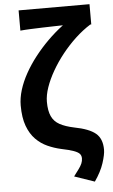

<svg xmlns="http://www.w3.org/2000/svg" viewBox="-65 -840 644 1093"><g transform="rotate(-5 257.5 -293.5)"><path d="M431.8 210.9 316.6 171.4Q333.9 148.5 345.9 132.1Q357.9 115.8 364 101.6Q370 87.4 370 72.4Q370 56.8 360.8 46.4Q351.6 36.1 327.3 27.3Q303 18.4 256.9 9Q217.2 0.2 179.9 -16.6Q142.7 -33.3 113.2 -63.3Q83.8 -93.2 66.3 -140.5Q48.9 -187.7 48.9 -257.2Q48.9 -299.6 62.9 -345.5Q77 -391.4 102.8 -437.7Q128.5 -484.1 163.6 -529.2Q198.7 -574.3 240.3 -615.5Q281.8 -656.7 328 -691.5Q308.5 -690.7 278.1 -690.3Q247.6 -689.9 212.7 -688.6Q177.8 -687.3 144.2 -686.1Q110.6 -684.8 84.2 -682.2V-797.9H489.3V-682.2H483.7Q439.3 -654.3 397.6 -615.6Q356 -576.8 320.1 -531.7Q284.2 -486.5 257.1 -439.2Q230 -391.9 214.6 -347.4Q199.2 -302.8 199.2 -265.2Q199.2 -213.9 213.7 -182.6Q228.1 -151.2 259.6 -134Q291.1 -116.8 341.6 -106.2Q425.8 -90.1 462.7 -59.3Q499.6 -28.5 499.6 34.3Q499.6 61.8 484 110.1Q468.3 158.4 431.8 210.9Z"/></g></svg>

Font: Noto Sans TC Thin
Style: Regular
Weight: 100
Designer: Ryoko NISHIZUKA 西塚涼子 (kana, bopomofo & ideographs); Paul D. Hunt (Latin, Greek & Cyrillic); Sandoll Communications 산돌커뮤니
Foundry: Adobe
Version: Version 2.004-H2;hotconv 1.0.118;makeotfexe 2.5.65603